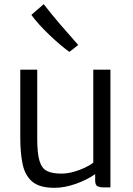

<svg xmlns="http://www.w3.org/2000/svg" viewBox="-20 -890 638 918"><path d="M240 8Q168.5 8 133.8 -22Q99 -52 88 -105.8Q77 -159.5 77 -230V-557H158V-227Q158 -157 168.8 -121Q179.5 -85 204.5 -72.5Q229.5 -60 273 -60Q301 -60 330.5 -68Q360 -76 385.2 -88Q410.5 -100 426 -112V-557H508V6H476Q456.5 6 445.8 0.2Q435 -5.5 435 -27V-57.5Q396 -30 342.5 -11Q289 8 240 8ZM354 -675 312 -642Q295 -653.5 270 -674.5Q245 -695.5 218.2 -721Q191.5 -746.5 168 -772.2Q144.5 -798 130 -819L189 -870Q226 -822 268.2 -773Q310.5 -724 354 -675Z"/></svg>

Font: Merriweather Sans Light
Style: Regular
Weight: 300
Designer: Eben Sorkin
Foundry: Eben Sorkin
Version: Version 2.001; ttfautohint (v1.8.3)